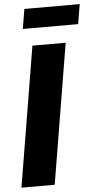

<svg xmlns="http://www.w3.org/2000/svg" viewBox="-61 -957 515 994"><g transform="rotate(-5 196.5 -460.0)"><path d="M302.7 -727.5 182.1 0H9.3L129.9 -727.5ZM392.6 -920.4 375.5 -817.9H87.9L105 -920.4Z"/></g></svg>

Font: Inter 20pt ExtraBold
Style: Italic
Weight: 800
Italic angle: -9.3988°
Version: Version 4.001;git-66647c0bb